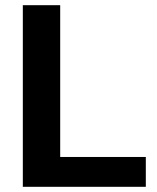

<svg xmlns="http://www.w3.org/2000/svg" viewBox="-20 -720 605 740"><path d="M68 -700H212V-115H542V0H68Z"/></svg>

Font: Sarabun
Style: Bold
Weight: 700
Designer: Suppakit Chalermlarp | Katatrad Co.,Ltd.
Foundry: Cadson Demak Co.,Ltd.
Version: Version 1.000; ttfautohint (v1.6)